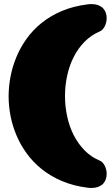

<svg xmlns="http://www.w3.org/2000/svg" viewBox="-20 -859 545 936"><path d="M22 -389.2Q22 -436 31.2 -485.1Q40.5 -534.2 60.1 -581.3Q79.6 -628.4 110.4 -671.1Q141.1 -713.9 183.8 -748Q226.6 -782.2 282.2 -805.7Q337.9 -829.1 407.7 -837.9Q412.6 -838.9 417.2 -838.9Q421.9 -838.9 425.8 -838.9Q446.3 -838.9 460.4 -833Q474.6 -827.1 483.4 -817.6Q492.2 -808.1 496.1 -795.9Q500 -783.7 500 -771Q500 -760.7 497.6 -750.2Q495.1 -739.7 490.7 -731Q486.3 -722.2 480.2 -715.6Q474.1 -709 466.8 -706.1Q424.3 -688 392.3 -655.5Q360.4 -623 339.1 -580.8Q317.9 -538.6 307.4 -490Q296.9 -441.4 296.9 -391.1Q296.9 -340.8 307.4 -291.7Q317.9 -242.7 339.1 -200.7Q360.4 -158.7 392.3 -126Q424.3 -93.3 466.8 -75.7Q474.1 -72.8 480.2 -66.2Q486.3 -59.6 490.7 -50.8Q495.1 -42 497.6 -31.7Q500 -21.5 500 -11.2Q500 1.5 496.1 13.9Q492.2 26.4 483.4 35.9Q474.6 45.4 460.4 51.3Q446.3 57.1 425.8 57.1Q421.9 57.1 417.2 57.1Q412.6 57.1 407.7 56.2Q337.9 47.4 282.2 23.7Q226.6 0 183.8 -34.2Q141.1 -68.4 110.4 -110.8Q79.6 -153.3 60.1 -199.7Q40.5 -246.1 31.2 -294.7Q22 -343.3 22 -389.2Z"/></svg>

Font: Corben
Style: Bold
Weight: 700
Designer: vernon adams
Foundry: vernon adams
Version: Version 1.101; ttfautohint (v1.6)